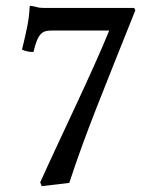

<svg xmlns="http://www.w3.org/2000/svg" viewBox="-20 -621 530 654"><path d="M128 -594C106 -594 103 -599 86 -601C82 -601 81 -601 81 -597C79 -553 71 -519 55 -452C68 -446 79 -444 94 -444C110 -513 127 -517 159 -517H352C299 -385 185 -151 117 0L122 13L216 2C271 -167 334 -317 441 -586L437 -594Z"/></svg>

Font: Libertinus Serif Semibold
Style: Regular
Weight: 600
Designer: Philipp H. Poll, Khaled Hosny
Foundry: Caleb Maclennan
Version: Version 7.050;RELEASE